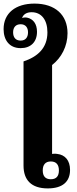

<svg xmlns="http://www.w3.org/2000/svg" viewBox="-36 -1039 426 1069"><path d="M230 10C313 10 354 -28 354 -93C354 -146 326 -177 283 -182C271 -184 260 -183 254 -182V-677C306 -717 340 -782 340 -854C340 -957 270 -1019 156 -1019C51 -1019 -16 -966 -16 -877C-16 -816 16 -771 79 -771C135 -771 170 -805 170 -862C170 -906 149 -934 114 -941C102 -943 91 -941 83 -937L87 -939C93 -957 110 -971 140 -971C195 -971 228 -928 228 -859C228 -771 173 -723 95 -697V-117C95 -37 138 10 230 10ZM79 -813C51 -813 37 -831 37 -859C37 -886 51 -904 79 -904C106 -904 120 -886 120 -859C120 -831 106 -813 79 -813ZM247 -41C216 -41 202 -59 202 -90C202 -121 216 -140 247 -140C278 -140 292 -121 292 -90C292 -59 278 -41 247 -41Z"/></svg>

Font: Noto Serif Thai SemiCondensed Extra
Style: Regular
Weight: 800
Width: 4
Designer: Monotype Design Team
Foundry: Monotype Imaging Inc.
Version: Version 1.901